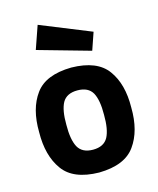

<svg xmlns="http://www.w3.org/2000/svg" viewBox="-114 -833 761 926"><g transform="rotate(-15 266.0 -370.5)"><path d="M266 -512Q137 -510 86 -439Q34 -368 36 -251Q34 -134 86 -62Q137 10 266 12Q395 10 446 -62Q498 -134 496 -251Q498 -368 446 -439Q395 -510 266 -512ZM266 -102Q212 -102 191 -140Q171 -178 172 -251Q171 -324 191 -361Q212 -398 266 -398Q320 -398 341 -361Q361 -324 360 -251Q361 -178 341 -140Q320 -102 266 -102ZM163 -753 123 -638 385 -564 415 -651Z"/></g></svg>

Font: RazerF5
Style: Bold
Weight: 700
Foundry: Razer Inc.
Version: Version 1.000;PS 001.001;hotconv 1.0.56